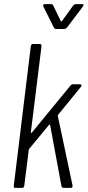

<svg xmlns="http://www.w3.org/2000/svg" viewBox="-20 -914 426 934"><path d="M47 -10 130 -690Q132 -700 141 -700H173Q182 -700 182 -690L130 -270Q130 -268 132 -267.5Q134 -267 135 -269L323 -498Q328 -504 335 -504H369Q375 -504 376.5 -500.5Q378 -497 374 -492L263 -356Q261 -354 261 -351L333 -11V-9Q333 0 324 0H290Q282 0 279 -8L224 -305Q223 -311 218 -306L122 -190Q120 -188 120 -185L98 -10Q96 0 87 0H55Q45 0 47 -10ZM190 -887Q190 -894 198 -894H228Q236 -894 239 -887L276 -811Q276 -810 278 -810Q280 -810 281 -811L336 -887Q343 -894 349 -894H379Q385 -894 386 -890.5Q387 -887 383 -882L306 -780Q299 -773 293 -773H252Q246 -773 242 -780L191 -882Q190 -884 190 -887Z"/></svg>

Font: Barlow Condensed Light
Style: Italic
Weight: 300
Width: 3
Italic angle: -7°
Designer: Jeremy Tribby
Foundry: Tribby Type
Version: Version 1.408